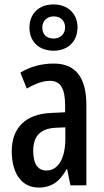

<svg xmlns="http://www.w3.org/2000/svg" viewBox="-20 -837 470 867"><path d="M222 -608C288 -608 330 -651 330 -714C330 -776 285 -817 222 -817C155 -817 113 -775 113 -712C113 -650 155 -608 222 -608ZM223 -663C188 -663 171 -683 171 -713C171 -742 192 -763 223 -763C255 -763 274 -742 274 -713C274 -683 252 -663 223 -663ZM223 -550C167 -550 116 -536 72 -509L101 -437C141 -460 175 -472 206 -472C254 -472 274 -436 274 -361V-330L211 -327C97 -322 33 -262 33 -153C33 -67 69 10 155 10C213 10 251 -18 281 -74H283L298 0H370V-362C370 -483 325 -550 223 -550ZM230 -260 275 -262V-210C275 -121 242 -67 190 -67C152 -67 130 -95 130 -156C130 -222 162 -256 230 -260Z"/></svg>

Font: Noto Sans Myanmar ExtraCondensed Medium
Style: Regular
Weight: 500
Width: 2
Designer: Monotype Design Team
Foundry: Monotype Imaging Inc.
Version: Version 2.107